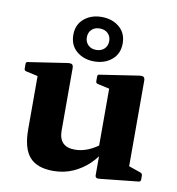

<svg xmlns="http://www.w3.org/2000/svg" viewBox="-85 -830 849 920"><g transform="rotate(10 340.0 -370.5)"><path d="M589.4 -162V-43.8L570.4 -78.9L648.2 -51.9Q657.2 -48.3 657.2 -38.7V-18.5Q657.2 -9.5 647.2 -7.9L461.9 11.5Q449.7 13.1 444.3 9.6Q438.9 6.1 438.9 -3.1V-122.3L430.6 -136V-162ZM234.3 13.1Q154.9 13.1 118.6 -28.9Q82.3 -70.8 82.3 -162.8V-311.3H241.1V-184.5Q241.1 -105.3 318.9 -105.3Q382.7 -105.3 447 -157.3L460.8 -129.7Q441.5 -91.1 407.9 -58.6Q374.2 -26 330.1 -6.4Q286 13.1 234.3 13.1ZM430.6 -162V-311.3H589.4V-162ZM82.3 -311.3V-462L101.5 -417.3L24.9 -434.3Q15.3 -436.4 15.3 -446.4V-469Q15.3 -479.2 25.3 -479.6L211 -507.8Q227.4 -510.4 234.3 -506.3Q241.1 -502.2 241.1 -488V-311.3ZM430.6 -311.3V-462L449.8 -417.3L373.2 -434.3Q363.6 -436.4 363.6 -446.4V-469Q363.6 -479.2 373.6 -479.6L559.3 -507.8Q575.7 -510.4 582.6 -506.3Q589.4 -502.2 589.4 -488V-311.3ZM336.4 -537.7Q285.5 -537.7 251 -566.8Q216.6 -595.9 216.6 -646Q216.6 -696.2 251 -725Q285.5 -753.9 336.4 -753.9Q387.8 -753.9 422.3 -725Q456.8 -696.2 456.8 -646Q456.8 -595.9 422.3 -566.8Q387.8 -537.7 336.4 -537.7ZM336.4 -593.7Q361.6 -593.7 376.4 -608.4Q391.3 -623.1 391.3 -646Q391.3 -669 376.4 -683.4Q361.6 -697.9 336.4 -697.9Q312.1 -697.9 297.3 -683.4Q282.5 -669 282.5 -646Q282.5 -623.1 297.3 -608.4Q312.1 -593.7 336.4 -593.7Z"/></g></svg>

Font: Hahmlet
Style: Regular
Weight: 400
Designer: Minjoo Ham & Mark Frömberg
Foundry: hypertype
Version: Version 1.002